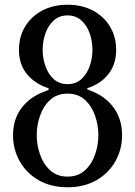

<svg xmlns="http://www.w3.org/2000/svg" viewBox="-20 -780 570 810"><path d="M135 -210Q135 -252 149 -292.2Q163 -332.5 191.8 -358.8Q220.5 -385 265 -385Q309.5 -385 338.2 -358.8Q367 -332.5 381 -292.2Q395 -252 395 -210Q395 -168 381 -127.8Q367 -87.5 338.2 -61.2Q309.5 -35 265 -35Q220.5 -35 191.8 -61.2Q163 -87.5 149 -127.8Q135 -168 135 -210ZM60 -570Q60 -514 87.5 -475.5Q115 -437 162 -416.5Q173.5 -411.5 179.8 -409.5Q186 -407.5 186 -404Q186 -400.5 178 -397.8Q170 -395 163 -392Q103.5 -369 69.2 -322.2Q35 -275.5 35 -210Q35 -150 63 -100Q91 -50 142.8 -20Q194.5 10 265 10Q335.5 10 387.2 -20Q439 -50 467 -100Q495 -150 495 -210Q495 -277 459.5 -325.8Q424 -374.5 363 -397Q354.5 -400 351 -401.8Q347.5 -403.5 347.5 -405.5Q347.5 -408 352 -409.2Q356.5 -410.5 364 -413.5Q413 -433.5 441.5 -473Q470 -512.5 470 -570Q470 -625 444 -668Q418 -711 371.8 -735.5Q325.5 -760 265 -760Q204.5 -760 158.2 -735.5Q112 -711 86 -668Q60 -625 60 -570ZM160 -570Q160 -607 172 -640.2Q184 -673.5 207.2 -694.2Q230.5 -715 265 -715Q299.5 -715 322.8 -694.2Q346 -673.5 358 -640.2Q370 -607 370 -570Q370 -533 358 -499.8Q346 -466.5 322.8 -445.8Q299.5 -425 265 -425Q230.5 -425 207.2 -445.8Q184 -466.5 172 -499.8Q160 -533 160 -570Z"/></svg>

Font: Besley
Style: Regular
Weight: 400
Designer: Owen Earl
Foundry: indestructible type*
Version: Version 4.000